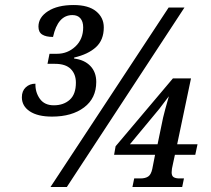

<svg xmlns="http://www.w3.org/2000/svg" viewBox="-20 -744 838 764"><path d="M67 -357Q67 -382 82.5 -396.5Q98 -411 121 -411Q120 -377 138.5 -351Q157 -325 194 -325Q233 -325 257.5 -347Q282 -369 282 -415Q282 -449 261.5 -469.5Q241 -490 199 -490H169L177 -530H207Q249 -530 280 -559Q311 -588 311 -635Q311 -658 300 -671Q289 -684 268 -684Q210 -684 191 -597Q163 -597 148 -606.5Q133 -616 133 -638Q133 -675 171 -699.5Q209 -724 273 -724Q332 -724 362.5 -699Q393 -674 393 -635Q393 -585 362 -556.5Q331 -528 275 -515V-511Q316 -506 339.5 -481.5Q363 -457 363 -418Q363 -353 314.5 -316.5Q266 -280 187 -280Q130 -280 98.5 -301Q67 -322 67 -357ZM651 -714H714L246 0H181ZM514 -34H539Q558 -34 569.5 -41.5Q581 -49 586 -72L597 -128H434L440 -162L668 -432H740L685 -170H766L757 -128H676L668 -91Q663 -71 663 -58Q663 -44 671 -39Q679 -34 694 -34H712L705 0H507ZM607 -170 629 -276Q635 -302 652 -361L614 -311L497 -170Z"/></svg>

Font: Noto Serif Narrow
Style: Italic
Weight: 400
Width: 4
Italic angle: -12°
Designer: Monotype Design Team
Foundry: Monotype Imaging Inc.
Version: Version 1.001